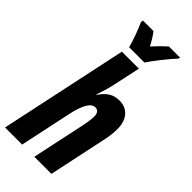

<svg xmlns="http://www.w3.org/2000/svg" viewBox="-310 -1018 1071 1071"><g transform="rotate(45 225.0 -483.0)"><path d="M153 -760H287L253 -602Q245 -562 221 -490H224Q246 -524 273 -541Q300 -558 336 -558Q385 -558 413 -525.5Q441 -493 441 -436Q441 -396 431 -349L357 0H222L289 -314Q300 -367 300 -397Q300 -414 292 -425Q284 -436 268 -436Q219 -436 191 -306L126 0H-9ZM111 -953 114 -966H196Q218 -939 243 -891Q288 -940 318 -966H406L403 -955Q378 -929 340 -881Q302 -833 285 -806H164Q156 -837 140.5 -880Q125 -923 111 -953Z"/></g></svg>

Font: Noto Sans Display Ex Bold Cond
Style: Italic
Weight: 800
Width: 3
Italic angle: -12°
Designer: Monotype Design team
Foundry: Monotype Imaging Inc.
Version: Version 1.000